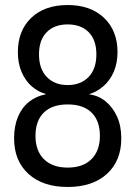

<svg xmlns="http://www.w3.org/2000/svg" viewBox="-20 -734 538 763"><path d="M249 9Q150 9 93 -43Q36 -95 36 -184Q36 -233 51.5 -270Q67 -307 95.5 -329.5Q124 -352 161 -359V-361Q131 -369 106 -391Q81 -413 66 -447.5Q51 -482 51 -527Q51 -612 104 -663Q157 -714 249 -714Q340 -714 393.5 -663Q447 -612 447 -527Q447 -483 432 -448.5Q417 -414 391 -391.5Q365 -369 335 -360V-359Q372 -354 400 -331Q428 -308 445 -271Q462 -234 462 -184Q462 -95 405 -43Q348 9 249 9ZM249 -68Q310 -68 343.5 -101.5Q377 -135 377 -194Q377 -254 344 -286.5Q311 -319 249 -319Q187 -319 154 -286.5Q121 -254 121 -194Q121 -135 154.5 -101.5Q188 -68 249 -68ZM249 -396Q301 -396 332 -428Q363 -460 363 -518Q363 -575 332.5 -606Q302 -637 249 -637Q196 -637 165.5 -606Q135 -575 135 -518Q135 -460 166 -428Q197 -396 249 -396Z"/></svg>

Font: Nunito Sans 7pt Condensed Medium
Style: Regular
Weight: 500
Width: 3
Designer: Vernon Adams
Foundry: Vernon Adams
Version: Version 3.101;gftools[0.9.27]